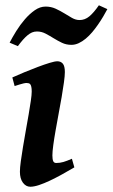

<svg xmlns="http://www.w3.org/2000/svg" viewBox="-20 -690 428 730"><path d="M262.7 -53.7Q239.7 -40 215.8 -26.9Q191.9 -13.7 169.7 -3.2Q147.5 7.3 128.2 13.7Q108.9 20 95.2 20Q78.6 20 67.1 4.6Q55.7 -10.7 55.7 -37.1Q55.7 -51.8 59.1 -76.7Q62.5 -101.6 67.4 -131.3Q72.3 -161.1 78.1 -193.4Q84 -225.6 88.9 -254.6Q93.8 -283.7 97.2 -306.6Q100.6 -329.6 100.6 -341.8Q100.6 -353 99.1 -359.6Q97.7 -366.2 95.2 -369.4Q92.8 -372.6 88.9 -373.5Q85 -374.5 80.6 -374.5Q76.7 -374.5 69.1 -372.8Q61.5 -371.1 54.2 -368.7Q45.4 -366.2 35.6 -362.8L26.9 -395.5Q47.4 -404.8 73.2 -415.5Q99.1 -426.3 123.8 -435.5Q148.4 -444.8 168.5 -450.9Q188.5 -457 197.8 -457Q211.4 -457 219 -447.8Q226.6 -438.5 226.6 -416Q226.6 -401.9 223.1 -376.7Q219.7 -351.6 214.4 -321Q209 -290.5 202.9 -257.6Q196.8 -224.6 191.4 -194.1Q186 -163.6 182.6 -138.4Q179.2 -113.3 179.2 -99.1Q179.2 -84 182.4 -77.1Q185.5 -70.3 193.8 -70.3Q201.2 -70.3 207.8 -71.3Q214.4 -72.3 221.2 -74.2Q228 -76.2 235.6 -79.1Q243.2 -82 253.4 -86.4ZM388.2 -655.3Q381.3 -642.1 372.3 -627Q363.3 -611.8 352.8 -596.7Q342.3 -581.5 330.6 -567.6Q318.8 -553.7 305.9 -543Q293 -532.2 279.3 -525.9Q265.6 -519.5 251.5 -519.5Q231.9 -519.5 215.6 -527.3Q199.2 -535.2 183.8 -544.7Q168.5 -554.2 153.1 -562.3Q137.7 -570.3 120.6 -570.3Q110.4 -570.3 101.8 -566.7Q93.3 -563 84.7 -555.9Q76.2 -548.8 67.1 -538.6Q58.1 -528.3 47.9 -514.6L16.6 -527.8Q26.9 -547.9 41.7 -571.8Q56.6 -595.7 74.5 -616.5Q92.3 -637.2 112.3 -651.1Q132.3 -665 153.3 -665Q173.8 -665 191.4 -657Q209 -648.9 224.4 -639.4Q239.7 -629.9 253.9 -621.8Q268.1 -613.8 282.7 -613.8Q302.7 -613.8 319.6 -627.7Q336.4 -641.6 356 -669.9Z"/></svg>

Font: Gentium Basic
Style: Bold Italic
Weight: 700
Italic angle: -8°
Designer: J. Victor Gaultney and Annie Olsen
Foundry: SIL International
Version: Version 1.102; 2013; Maintenance release